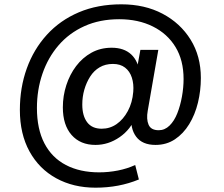

<svg xmlns="http://www.w3.org/2000/svg" viewBox="-20 -665 1037 889"><path d="M422 204Q320 204 240.5 160.5Q161 117 116.5 36Q72 -45 72 -156Q72 -259 104 -348Q136 -437 197 -504Q258 -571 345 -608Q432 -645 542 -645Q650 -645 732.5 -601.5Q815 -558 862.5 -481.5Q910 -405 910 -304Q910 -245 896.5 -189.5Q883 -134 856 -90Q829 -46 790 -20Q751 6 700 6Q639 6 610.5 -32Q582 -70 589 -131L591 -164L609 -126Q586 -66 534 -30Q482 6 422 6Q352 6 311.5 -40Q271 -86 271 -168Q271 -221 287 -270.5Q303 -320 332.5 -359Q362 -398 403.5 -421Q445 -444 497 -444Q554 -444 587.5 -413Q621 -382 628 -321L607 -308L630 -434H713L664 -152Q657 -113 668 -87.5Q679 -62 715 -62Q743 -62 765 -83.5Q787 -105 801 -140.5Q815 -176 822.5 -218Q830 -260 830 -299Q830 -386 792.5 -447.5Q755 -509 687.5 -542.5Q620 -576 532 -576Q442 -576 371 -544Q300 -512 251 -455Q202 -398 176.5 -323.5Q151 -249 151 -165Q151 -68 185.5 -1.5Q220 65 285 99Q350 133 439 133Q483 133 526 124.5Q569 116 606 99L623 166Q577 185 527 194.5Q477 204 422 204ZM451 -69Q489 -69 520 -90.5Q551 -112 572 -151Q593 -190 597 -240Q600 -276 590.5 -305.5Q581 -335 559 -352Q537 -369 503 -369Q468 -369 441.5 -353.5Q415 -338 397.5 -310.5Q380 -283 370.5 -250Q361 -217 361 -181Q361 -129 383.5 -99Q406 -69 451 -69Z"/></svg>

Font: DM Sans 9pt Medium
Style: Italic
Weight: 500
Italic angle: -10°
Version: Version 4.004;gftools[0.9.30]